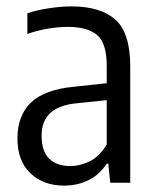

<svg xmlns="http://www.w3.org/2000/svg" viewBox="-20 -571 486 600"><path d="M180 9Q115.5 9 75 -29.5Q34.5 -68 34.5 -138Q34.5 -210.5 77.2 -251Q120 -291.5 212 -300L313.5 -311V-366Q313.5 -436.5 283.2 -461.8Q253 -487 192 -487Q165 -487 131.8 -481.8Q98.5 -476.5 65.5 -465V-529.5Q95 -539.5 132.8 -545.2Q170.5 -551 203 -551Q294 -551 340.5 -509.8Q387 -468.5 387 -363V0H324.5L318.5 -59.5H313.5Q290.5 -24.5 256.2 -7.8Q222 9 180 9ZM110 -147Q110 -98 133.8 -75Q157.5 -52 200.5 -52Q228.5 -52 259 -66.2Q289.5 -80.5 313.5 -119V-258L217.5 -248Q110 -237.5 110 -147Z"/></svg>

Font: Encode Sans Condensed Condensed
Style: Regular
Weight: 400
Width: 3
Designer: Multiple Designers
Foundry: Impallari Type
Version: Version 3.000; ttfautohint (v1.8.3) -l 8 -r 50 -G 200 -x 14 